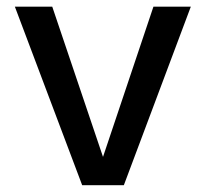

<svg xmlns="http://www.w3.org/2000/svg" viewBox="-20 -547 607 567"><path d="M222.7 0 23.9 -527.3H134.3L291.5 -62H276.9L433.1 -527.3H543.5L345.7 0Z"/></svg>

Font: Schibsted Grotesk Medium
Style: Regular
Weight: 500
Designer: Bakken & Baeck AS, Henrik Kongsvoll
Foundry: Schibsted ASA
Version: Version 1.100;gftools[0.9.25]